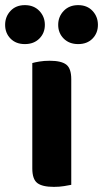

<svg xmlns="http://www.w3.org/2000/svg" viewBox="-65 -721 402 749"><path d="M145 8Q100 8 80.5 -7Q61 -22 61 -64V-475Q71 -478 89 -481Q107 -484 129 -484Q174 -484 193.5 -469Q213 -454 213 -412V0Q203 2 185 5Q167 8 145 8ZM110 -624Q110 -592 88.5 -570.5Q67 -549 32 -549Q-3 -549 -24 -570.5Q-45 -592 -45 -624Q-45 -656 -24 -678.5Q-3 -701 32 -701Q67 -701 88.5 -678.5Q110 -656 110 -624ZM317 -624Q317 -592 296 -570.5Q275 -549 240 -549Q205 -549 183.5 -570.5Q162 -592 162 -624Q162 -656 183.5 -678.5Q205 -701 240 -701Q275 -701 296 -678.5Q317 -656 317 -624Z"/></svg>

Font: Baloo Paaji 2
Style: Bold
Weight: 700
Designer: Shuchita Grover, Noopur Datye and Ek Type
Foundry: Ek Type
Version: Version 1.640;hotconv 1.0.111;makeotfexe 2.5.65597; ttfautoh